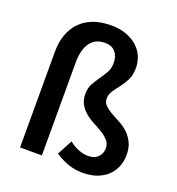

<svg xmlns="http://www.w3.org/2000/svg" viewBox="-132 -823 868 942"><g transform="rotate(20 302.0 -352.0)"><path d="M404 12Q362 12 327 -0.5Q292 -13 258 -35L300 -114Q351 -75 401 -75Q434 -75 452 -94Q470 -113 470 -139Q470 -163 456 -179Q442 -195 421.5 -208Q401 -221 377 -233Q353 -245 332.5 -261.5Q312 -278 298 -300.5Q284 -323 284 -357Q284 -388 296.5 -410.5Q309 -433 323.5 -453.5Q338 -474 350.5 -495.5Q363 -517 363 -547Q363 -581 344.5 -603Q326 -625 290 -625Q240 -625 213.5 -589Q187 -553 187 -484V0H73V-501Q73 -549 87 -588.5Q101 -628 128 -656.5Q155 -685 195.5 -700.5Q236 -716 290 -716Q335 -716 369.5 -703Q404 -690 427.5 -668.5Q451 -647 462.5 -619Q474 -591 474 -560Q474 -523 461 -497.5Q448 -472 432 -451.5Q416 -431 403 -412Q390 -393 390 -371Q390 -351 404 -337Q418 -323 438.5 -311Q459 -299 483.5 -286.5Q508 -274 528.5 -255.5Q549 -237 563 -210Q577 -183 577 -144Q577 -111 565.5 -82.5Q554 -54 532 -33Q510 -12 477.5 0Q445 12 404 12Z"/></g></svg>

Font: Giro Sans Semibold
Style: Regular
Weight: 600
Designer: Paul D. Hunt
Foundry: Adobe Systems Incorporated
Version: Version 1.000;PS 1.0;hotconv 1.0.88;makeotf.lib2.5.647800